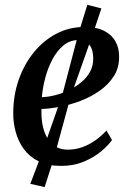

<svg xmlns="http://www.w3.org/2000/svg" viewBox="-20 -679 547 798"><path d="M445.5 -97Q432 -77 402.2 -51.5Q372.5 -26 329.8 -7.8Q287 10.5 234 10.5Q179.5 10.5 141.2 -8.2Q103 -27 79.5 -59Q56 -91 45.2 -130.8Q34.5 -170.5 35 -211.5Q35.5 -284.5 58.2 -348.8Q81 -413 121 -462Q161 -511 214.5 -539Q268 -567 331 -567Q380.5 -567 412.2 -551Q444 -535 459.5 -507.5Q475 -480 475 -445.5Q476 -398.5 453.5 -363Q431 -327.5 394.2 -301.8Q357.5 -276 314 -259.5Q270.5 -243 228 -235Q185.5 -227 152.5 -226Q151 -193.5 156.2 -163.2Q161.5 -133 174.5 -109Q187.5 -85 209 -71Q230.5 -57 261.5 -57Q293 -57 321.8 -67.2Q350.5 -77.5 376 -95.5Q401.5 -113.5 422.5 -136.5ZM306 -512.5Q270.5 -512.5 243.5 -490Q216.5 -467.5 197.5 -431.5Q178.5 -395.5 167.8 -354.2Q157 -313 154 -275Q180.5 -276 210 -283.5Q239.5 -291 267.5 -304.8Q295.5 -318.5 318.5 -337.8Q341.5 -357 354.8 -382Q368 -407 367.5 -437Q367 -474.5 350.8 -493.5Q334.5 -512.5 306 -512.5ZM165.5 98.5 106 85 149 -28 239 -285 305.5 -538 343 -659 401.5 -644 363 -529.5 273 -275 202.5 -16.5Z"/></svg>

Font: Merriweather 24pt Medium
Style: Italic
Weight: 500
Italic angle: -7.8°
Version: Version 2.101